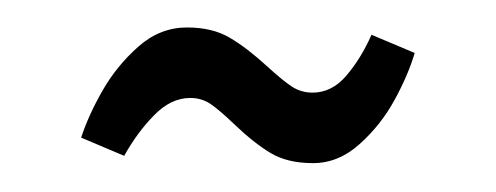

<svg xmlns="http://www.w3.org/2000/svg" viewBox="-20 -747 354 137"><path d="M147 -658.5Q136.9 -668.2 130.4 -672.7Q123.9 -677.1 115.8 -677.1Q102 -677.1 90.1 -664.9Q78.1 -652.8 68.6 -635.8L37.9 -648.8Q43.2 -665 53.3 -682.6Q63.4 -700.2 78.8 -713.8Q94.2 -727.4 113.4 -727.4Q131.6 -727.4 143.9 -720.1Q156.2 -712.9 170.8 -699.5Q181.4 -689.8 188.1 -685.3Q194.9 -680.9 203 -680.9Q216.8 -680.9 227.1 -693Q237.5 -705.1 245.1 -722.2L275.9 -709.2Q271.4 -693.8 261.6 -675.8Q251.8 -657.8 236.6 -644.2Q221.5 -630.6 203.4 -630.6Q185.1 -630.6 173.1 -637.8Q161.1 -645 147 -658.5Z"/></svg>

Font: Didactic
Style: Regular
Weight: 400
Designer: Tyler Finck
Foundry: Etcetera Type Co
Version: Version 3.007;FEAKit 1.0